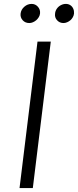

<svg xmlns="http://www.w3.org/2000/svg" viewBox="-20 -963 399 983"><path d="M130 -845Q109 -845 96 -859.5Q83 -874 85.5 -894Q88 -914 104.5 -928.5Q121 -943 142 -943Q161 -943 174 -928.5Q187 -914 185 -894Q184 -884 178.5 -875Q173 -866 165.5 -859.5Q158 -853 148.5 -849Q139 -845 130 -845ZM305 -845Q285 -845 272 -859.5Q259 -874 262 -894Q263 -907 271 -918.5Q279 -930 291.5 -936.5Q304 -943 317 -943Q330 -943 340 -936.5Q350 -930 355 -918.5Q360 -907 359 -894Q358 -884 353 -875Q348 -866 340.5 -859.5Q333 -853 323.5 -849Q314 -845 305 -845ZM80 0 172 -750H240L148 0Z"/></svg>

Font: Orkney Light
Style: LightItalic
Weight: 300
Designer: Samuel Oakes and Alfredo Marco Pradil
Foundry: Alfredo Marco Pradil
Version: 1.0; ttfautohint (v1.5)